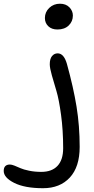

<svg xmlns="http://www.w3.org/2000/svg" viewBox="-218 -742 500 1022"><path d="M87.9 -585Q57.1 -585 39.1 -602.3Q21 -619.6 21 -646Q21 -677.7 44.2 -700Q67.4 -722.2 101.1 -722.2Q132.8 -722.2 151.4 -703.1Q169.9 -684.1 169.9 -659.2Q169.9 -627.9 147.7 -606.4Q125.5 -585 87.9 -585ZM11.2 259.8Q-85.9 259.8 -142.1 231.7Q-198.2 203.6 -198.2 168Q-198.2 133.8 -165 133.8Q-155.8 133.8 -140.4 139.9Q-125 146 -108.9 153.3Q-92.8 160.6 -63 166.7Q-33.2 172.9 2 172.9Q58.1 172.9 88.1 140.9Q118.2 108.9 118.2 46.9Q118.2 -48.8 106.9 -131.1Q95.7 -213.4 82.5 -257.3Q69.3 -301.3 58.1 -340.6Q46.9 -379.9 46.9 -399.9Q46.9 -428.7 58.8 -443.4Q70.8 -458 88.9 -458Q122.1 -458 138.2 -401.9Q172.9 -276.4 189.5 -174.1Q206.1 -71.8 206.1 40Q206.1 146.5 153.6 203.1Q101.1 259.8 11.2 259.8Z"/></svg>

Font: Shantell Sans Irregular
Style: Regular
Weight: 400
Designer: Stephen Nixon, Anya Danilova, Shantell Martin
Foundry: Arrow Type
Version: Version 1.006;[9816181b4]